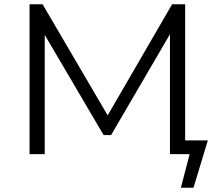

<svg xmlns="http://www.w3.org/2000/svg" viewBox="-20 -720 1032 897"><path d="M951 -64 884 157H825L866 0H774V-560L499 -89H464L189 -557V0H118V-700H179L483 -181L784 -700H845V-64Z"/></svg>

Font: CMG Sans
Style: Regular
Weight: 400
Designer: Julieta Ulanovsky
Foundry: Julieta Ulanovsky
Version: Version 7.200